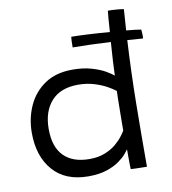

<svg xmlns="http://www.w3.org/2000/svg" viewBox="-80 -779 759 849"><g transform="rotate(-10 299.0 -354.0)"><path d="M439 -1.5Q438.5 -10.5 438.2 -29Q438 -47.5 438 -65.5Q438 -83.5 438 -91Q435 -86 423.2 -71.8Q411.5 -57.5 389.2 -41.5Q367 -25.5 332.8 -14Q298.5 -2.5 250 -2.5Q147 -2.5 91.5 -66Q36 -129.5 36 -235Q36 -299.5 61 -355.2Q86 -411 136 -445.2Q186 -479.5 261 -479.5Q308.5 -479.5 345.2 -469Q382 -458.5 406.5 -444.5Q431 -430.5 441.5 -420.5Q442 -444.5 444.5 -485.8Q447 -527 450 -570.5Q402 -573 356.8 -574.5Q311.5 -576 279.5 -576Q279.5 -591 280 -604.8Q280.5 -618.5 281.5 -623.5Q308.5 -623.5 356.5 -621Q404.5 -618.5 453.5 -614.5Q455.5 -647 457.5 -672.5Q459.5 -698 461 -709Q478 -709 498 -707.5Q518 -706 532 -703.5Q528.5 -657 525.5 -609Q548 -607 565.2 -605Q582.5 -603 592 -601Q593 -593.5 593.5 -582Q594 -570.5 593 -561Q562 -563.5 523 -566Q515 -425 513.2 -284.2Q511.5 -143.5 511.5 0.5Q504.5 0.5 489.8 0.2Q475 0 460.2 -0.5Q445.5 -1 439 -1.5ZM268 -77Q307.5 -77 337 -88.8Q366.5 -100.5 386.8 -117.5Q407 -134.5 419.2 -150.8Q431.5 -167 436 -175Q436 -187.5 436.2 -212Q436.5 -236.5 436.8 -264.8Q437 -293 437.5 -317Q438 -341 438.5 -352.5Q426.5 -362.5 402.5 -376Q378.5 -389.5 345.5 -399.5Q312.5 -409.5 274 -409.5Q195 -409.5 153.8 -363.5Q112.5 -317.5 112.5 -238.5Q112.5 -158 152.8 -117.5Q193 -77 268 -77Z"/></g></svg>

Font: Grandstander Light
Style: Regular
Weight: 300
Designer: Tyler Finck
Foundry: Etcetera Type Co
Version: Version 1.200; ttfautohint (v1.8.3)